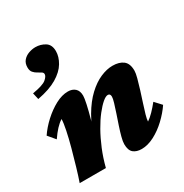

<svg xmlns="http://www.w3.org/2000/svg" viewBox="-170 -860 954 998"><g transform="rotate(-30 307.0 -360.5)"><path d="M58.6 -486.3 49.8 -525.4Q113.3 -536.1 132.8 -552.2Q152.3 -568.4 152.3 -582Q152.3 -590.8 143.1 -596.7Q133.8 -602.5 122.1 -608.9Q110.4 -615.2 101.1 -626Q91.8 -636.7 91.8 -656.2Q91.8 -681.6 105.5 -697.3Q119.1 -712.9 139.6 -720.2Q160.2 -727.5 179.7 -727.5Q210.9 -727.5 236.8 -711.4Q262.7 -695.3 262.7 -656.2Q262.7 -623 242.2 -588.4Q221.7 -553.7 176.8 -526.9Q131.8 -500 58.6 -486.3ZM395.5 7.8Q364.3 7.8 346.2 -7.3Q328.1 -22.5 328.1 -59.6Q328.1 -75.2 335 -101.1Q341.8 -127 352.1 -157.7Q362.3 -188.5 372.6 -218.3Q382.8 -248 389.6 -271.5Q396.5 -294.9 396.5 -305.7Q396.5 -324.2 381.8 -324.2Q369.1 -324.2 349.6 -307.6Q330.1 -291 306.6 -261.2Q283.2 -231.4 260.3 -190.9Q237.3 -150.4 217.3 -102.1Q197.3 -53.7 183.6 0H26.4Q38.1 -33.2 52.2 -81.1Q66.4 -128.9 80.1 -179.2Q93.8 -229.5 102.5 -272Q111.3 -314.5 111.3 -335.9Q92.8 -324.2 74.7 -304.7Q56.6 -285.2 37.1 -256.8L1 -299.8Q25.4 -335.9 61 -368.7Q96.7 -401.4 135.7 -422.4Q174.8 -443.4 210.9 -443.4Q237.3 -443.4 253.4 -428.7Q269.5 -414.1 269.5 -384.8Q269.5 -371.1 262.2 -336.9Q254.9 -302.7 241.2 -253.9Q227.5 -205.1 207 -146.5H201.2Q224.6 -225.6 257.8 -282.2Q291 -338.9 329.1 -374.5Q367.2 -410.2 405.8 -426.8Q444.3 -443.4 478.5 -443.4Q518.6 -443.4 542 -425.3Q565.4 -407.2 565.4 -364.3Q565.4 -349.6 558.1 -322.3Q550.8 -294.9 540.5 -261.7Q530.3 -228.5 519.5 -196.3Q508.8 -164.1 501.5 -138.2Q494.1 -112.3 494.1 -99.6Q511.7 -111.3 530.8 -130.9Q549.8 -150.4 569.3 -174.8L605.5 -135.7Q581.1 -99.6 545.9 -66.4Q510.7 -33.2 471.2 -12.7Q431.6 7.8 395.5 7.8Z"/></g></svg>

Font: Crimson Pro Black
Style: Italic
Weight: 900
Italic angle: -12°
Designer: Jacques Le Bailly
Foundry: Baron von Fonthausen
Version: Version 1.003